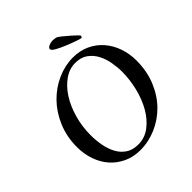

<svg xmlns="http://www.w3.org/2000/svg" viewBox="-221 -988 1157 1157"><g transform="rotate(-45 357.0 -410.0)"><path d="M409 -639Q360 -639 316 -608.5Q272 -578 239 -526.5Q206 -475 186.5 -407Q167 -339 167 -264Q167 -221 175 -177.5Q183 -134 201.5 -99.5Q220 -65 251.5 -43.5Q283 -22 331 -22Q387 -22 432 -56.5Q477 -91 508 -145.5Q539 -200 555.5 -268Q572 -336 572 -402Q572 -440 564.5 -482Q557 -524 538.5 -559Q520 -594 488.5 -616.5Q457 -639 409 -639ZM422 -672Q482 -672 530 -649.5Q578 -627 611.5 -588Q645 -549 663 -497.5Q681 -446 681 -389Q681 -298 650.5 -224Q620 -150 569 -98Q518 -46 452 -17.5Q386 11 316 11Q257 11 209 -11.5Q161 -34 127.5 -72Q94 -110 76 -162Q58 -214 58 -272Q58 -361 89.5 -435Q121 -509 172.5 -561.5Q224 -614 289.5 -643Q355 -672 422 -672ZM543 -718Q537 -718 508 -728Q479 -738 446 -751.5Q413 -765 386.5 -779.5Q360 -794 360 -805Q360 -816 375.5 -823.5Q391 -831 411 -831Q418 -831 429 -829Q440 -827 443 -825Q454 -818 472 -803Q490 -788 507.5 -773Q525 -758 537.5 -745.5Q550 -733 550 -730Q550 -728 547.5 -723.5Q545 -719 543 -718Z"/></g></svg>

Font: Vermiglione Medium
Style: Italic
Weight: 500
Italic angle: -11°
Version: Version 1.000